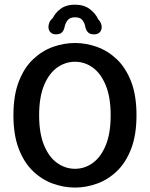

<svg xmlns="http://www.w3.org/2000/svg" viewBox="-20 -814 659 844"><path d="M310 10.5Q260.5 10.5 212.5 -6.8Q164.5 -24 125.2 -61.5Q86 -99 62.5 -159.8Q39 -220.5 39 -307.5Q39 -394.5 62.5 -455.2Q86 -516 125.2 -553.2Q164.5 -590.5 212.5 -607.8Q260.5 -625 310 -625Q358.5 -625 406.5 -607.8Q454.5 -590.5 493.8 -553.2Q533 -516 556.5 -455.2Q580 -394.5 580 -307.5Q580 -220.5 556.5 -159.8Q533 -99 493.8 -61.5Q454.5 -24 406.5 -6.8Q358.5 10.5 310 10.5ZM310 -72Q352.5 -72 388 -97.8Q423.5 -123.5 445 -175.8Q466.5 -228 466.5 -307.5Q466.5 -386.5 445 -438.8Q423.5 -491 388 -516.8Q352.5 -542.5 310 -542.5Q267 -542.5 231 -516.8Q195 -491 173.5 -438.8Q152 -386.5 152 -307.5Q152 -228 173.5 -175.8Q195 -123.5 231 -97.8Q267 -72 310 -72ZM393.5 -663Q374.5 -663 366 -672.8Q357.5 -682.5 355 -696Q352.5 -711 343 -724.5Q333.5 -738 310 -738Q286.5 -738 276.8 -724.5Q267 -711 264 -696Q261.5 -682 253.2 -672.5Q245 -663 225.5 -663Q211 -663 202 -672Q193 -681 193 -696Q193 -704.5 197 -714.8Q201 -725 211.5 -734Q223.5 -758.5 247.5 -776Q271.5 -793.5 309 -793.5Q348 -793.5 373.8 -774.8Q399.5 -756 411.5 -729.5Q420 -721 423.5 -712Q427 -703 427 -695Q427 -680.5 418.2 -671.8Q409.5 -663 393.5 -663Z"/></svg>

Font: Sono Monospace Medium
Style: Regular
Weight: 500
Designer: Tyler Finck
Foundry: Tyler Finck
Version: Version 2.112